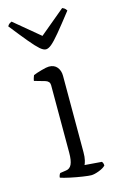

<svg xmlns="http://www.w3.org/2000/svg" viewBox="-114 -779 518 828"><g transform="rotate(-15 145.0 -364.5)"><path d="M187 0Q177 0 150 -4Q123 -8 95 -14Q67 -20 53 -25Q53 -31 55.5 -36.5Q58 -42 60 -44L87 -48Q104 -50 112 -67Q120 -84 120 -119V-420Q120 -437 102 -443L53 -457Q54 -465 56.5 -471.5Q59 -478 60 -481Q74 -487 97.5 -493.5Q121 -500 131 -500Q155 -500 167.5 -484.5Q180 -469 180 -446V-105Q180 -83 176.5 -69Q173 -55 170 -50L246 -44Q252 -37 252 -26Q243 -16 222 -8Q201 0 187 0ZM139 -575Q128 -575 113 -588Q98 -601 73 -631Q48 -661 7 -713Q8 -715 12 -720Q16 -725 26 -729L139 -635L252 -729Q262 -725 266 -720Q270 -715 271 -713Q229 -659 204 -629Q179 -599 164.5 -587Q150 -575 139 -575Z"/></g></svg>

Font: Texturina Thin
Style: Regular
Weight: 100
Designer: Guillermo Torres Carreño
Foundry: Omnibus-Type
Version: Version 1.002; ttfautohint (v1.8.3)